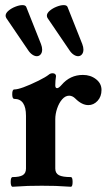

<svg xmlns="http://www.w3.org/2000/svg" viewBox="-20 -712 409 736"><path d="M369.1 -367.2Q369.1 -341.8 354 -325.4Q338.9 -309.1 318.8 -309.1Q293.9 -309.1 269 -334Q257.8 -345.2 245.1 -345.2Q230.5 -345.2 218.3 -331.3Q206.1 -317.4 199 -296.1Q191.9 -274.9 191.9 -254.9V-65.9Q191.9 -47.9 205.8 -40.5Q219.7 -33.2 251.5 -33.2Q258.3 -33.2 258.3 -14.6Q258.3 3.9 251.5 3.9Q213.9 1.5 193.1 0.7Q172.4 0 140.1 0Q107.4 0 86.9 0.7Q66.4 1.5 28.3 3.9Q24.9 3.9 22.9 -1Q21 -5.9 21 -14.6Q21 -33.2 28.3 -33.2Q54.7 -33.2 67.1 -40.5Q79.6 -47.9 79.6 -65.9V-268.1Q79.6 -333 34.7 -333Q26.9 -333 26.9 -351.1Q26.9 -369.1 34.7 -369.1Q59.1 -369.1 127.9 -402.8Q155.3 -416.5 167 -425.8Q173.3 -431.2 181.2 -431.2Q193.4 -431.2 194.8 -420.9Q191.9 -402.8 191.9 -384.8Q191.9 -374 198.7 -374Q205.1 -374 215.8 -386.2Q248.5 -424.8 297.9 -424.8Q327.1 -424.8 348.1 -408.4Q369.1 -392.1 369.1 -367.2ZM3.9 -643.1Q1.5 -647.9 1.5 -651.9Q1.5 -661.6 12.5 -670.9Q23.4 -680.2 38.8 -686.3Q54.2 -692.4 65.9 -692.4Q77.6 -692.4 80.6 -685.5L137.2 -543Q141.6 -531.2 141.6 -522Q141.6 -510.3 135.7 -503.4Q129.9 -496.6 121.1 -496.6Q112.8 -496.6 103.8 -502.7Q94.7 -508.8 86.9 -521ZM162.1 -643.1Q159.7 -647.9 159.7 -651.9Q159.7 -661.6 170.7 -670.9Q181.6 -680.2 197 -686.3Q212.4 -692.4 224.1 -692.4Q235.8 -692.4 238.8 -685.5L295.4 -543Q299.8 -531.2 299.8 -522Q299.8 -510.3 293.9 -503.4Q288.1 -496.6 279.3 -496.6Q271 -496.6 262 -502.7Q252.9 -508.8 245.1 -521Z"/></svg>

Font: JuniusX
Style: Bold
Weight: 700
Designer: Peter S. Baker
Foundry: Briery Creek Software
Version: Version 1.004